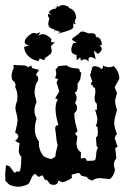

<svg xmlns="http://www.w3.org/2000/svg" viewBox="-24 -691 488 738"><path d="M181.6 19.5Q168.9 19.5 163.3 9.8Q157.7 0 151.4 0L147.9 0.5Q142.1 -17.1 136.2 -17.1Q128.9 -11.7 125 -11.7Q121.1 -11.7 117.4 -16.8Q113.8 -22 109.9 -22Q102.1 -22 89.4 10.7Q82 22.5 49.3 26.9Q22.9 25.9 10.7 18.1L-3.4 3.4L-3.9 -23.4L-1 -56.2L13.2 -51.8L30.3 -27.8Q38.6 -27.8 40.5 -33.2Q44.4 -30.8 49.3 -30.8Q57.6 -35.6 58.1 -87.9Q48.3 -99.1 48.3 -109.4Q48.3 -123 51.3 -140.1L34.2 -149.4Q46.4 -159.7 46.4 -167.5Q46.4 -175.3 34.2 -181.2Q43.5 -217.3 43.5 -231.4Q43.5 -239.7 39.3 -254.4Q35.2 -269 35.2 -275.4Q35.2 -285.6 39.1 -295.4Q43 -305.2 43 -317.4Q43 -341.3 34.2 -356.4L36.6 -366.2Q32.7 -369.6 32.7 -375.5Q20.5 -381.3 20.5 -398.4Q20.5 -414.1 28.8 -429.2L27.3 -439Q28.3 -441.4 34.2 -441.4Q36.1 -441.4 41.3 -440.7Q46.4 -439.9 62.5 -439.9Q78.6 -439.9 84 -432.1L95.7 -439.5L99.6 -429.2L126 -422.4L113.8 -403.3Q123 -397.9 123 -388.2L121.1 -379.4Q108.9 -364.3 108.9 -330.6L116.7 -298.8Q108.4 -282.2 108.4 -266.1Q108.4 -250.5 116.7 -235.8Q109.9 -213.4 109.9 -194.8Q109.9 -166.5 126 -146.5L125.5 -137.2Q125.5 -114.3 142.1 -92.3Q155.3 -81.5 174.8 -80.1L183.1 -85.4Q189.5 -87.9 189.5 -95.2Q189.5 -104.5 197.8 -132.3Q192.4 -151.9 190.9 -175.3L188 -197.3Q188 -210 200.7 -210Q189.5 -246.6 189.5 -272.5Q189.5 -295.4 198.2 -309.1L188 -313L203.6 -339.4Q198.7 -358.9 193.4 -373.5L199.7 -386.2L187.5 -391.1Q192.4 -400.9 192.4 -409.7L189.5 -422.9L201.2 -437Q216.3 -438 231.4 -439.9Q247.1 -428.7 265.1 -428.7Q277.3 -428.7 280 -425.3Q282.7 -421.9 282.7 -417.2Q282.7 -412.6 288.6 -412.6L284.2 -385.3L273.9 -368.2L274.4 -357.4Q274.4 -337.4 262.7 -335.4Q270.5 -324.7 270.5 -314Q270.5 -304.2 264.2 -295.9Q272.5 -285.2 272.5 -275.9Q272.5 -265.6 261.7 -255.9Q261.7 -235.8 265.6 -218.8Q271 -198.2 273.9 -186.5L264.6 -178.2L273.4 -165.5L270 -141.1Q270 -115.7 287.1 -106L286.6 -81.5L297.4 -84Q306.6 -84 309.6 -72.8L332.5 -73.2L341.8 -75.7Q345.7 -86.9 345.7 -96.7Q345.7 -111.8 352.5 -123.5L347.2 -129.4L344.7 -163.6Q352.1 -163.6 352.1 -183.1L350.6 -203.1L343.8 -207Q350.1 -218.8 350.1 -232.9Q350.1 -242.7 341.3 -270L348.1 -267.6Q348.6 -272.5 348.6 -283.7L348.1 -292.5Q339.4 -297.4 339.4 -316.4L342.8 -336.9L341.3 -353.5Q332 -354.5 331.5 -365.2L326.7 -364.3L326.2 -376L331.5 -375Q326.2 -392.6 322.3 -400.9L331.1 -433.6L338.9 -437Q363.3 -433.6 363.3 -425.8Q372.1 -427.2 372.1 -433.6L370.6 -439.9Q382.8 -432.6 395.5 -432.6Q404.3 -432.6 412.6 -437Q434.6 -417 434.6 -388.2Q423.3 -368.7 416.5 -355.5L425.8 -333.5Q418.5 -310.1 418.5 -300.8Q418.5 -291.5 425.8 -267.1Q415 -233.9 415 -218.3Q415 -202.1 425.8 -175.3Q417.5 -168.9 417.5 -157.7L428.2 -126.5L418.9 -122.6L423.3 -83Q413.6 -70.8 413.6 -56.6L418 -37.6Q413.6 -14.2 397.9 -2.4L361.8 -6.3Q340.3 -6.3 332 2.9Q314.9 0 309.6 -11.2Q285.6 -14.6 285.6 -19Q285.6 -23.4 277.3 -26.4L251.5 -19.5L252.4 -7.3Q236.3 4.4 216.3 9.8L199.7 2.9Q199.2 19.5 181.6 19.5ZM123.5 -456.5Q101.6 -459.5 85.2 -475.1Q68.8 -490.7 68.8 -511.2L87.9 -516.1Q70.8 -520 70.8 -529.8Q70.8 -540.5 84.5 -552.5Q98.1 -564.5 106.9 -564.5Q112.3 -564.5 116.7 -561.5L131.3 -567.4L122.6 -552.2Q131.3 -559.6 140.6 -559.6Q156.2 -559.6 173.8 -540.5L171.9 -529.3L186.5 -528.3L171.9 -513.7L174.8 -496.6Q174.8 -488.3 170.7 -484.1Q166.5 -480 161.4 -476.6Q156.2 -473.1 151.6 -469.5Q147 -465.8 146 -459L128.9 -466.3ZM316.9 -452.6Q311.5 -462.9 302.2 -462.9Q294.9 -462.9 287.1 -458L284.2 -470.7L271 -459L270 -480Q250 -482.9 250 -500Q250 -508.3 256.8 -524.9L271 -527.3Q252.9 -535.2 252.9 -541Q252.9 -542.5 256.8 -545.4Q279.3 -560.5 282.2 -565.2Q285.2 -569.8 292.5 -569.8Q300.8 -569.8 316.4 -562.5L327.1 -563.5Q344.2 -563.5 344.2 -552.7L345.2 -548.8Q365.2 -548.8 367.7 -518.6L358.9 -516.1Q367.2 -510.3 367.2 -503.4Q367.2 -494.1 352.1 -483.4L336.4 -497.1L343.8 -463.9Q331.5 -471.7 324.2 -471.7Q315.9 -471.7 315.9 -460.4ZM185.2 -578.3Q161.3 -582.2 161.3 -601.4L165.6 -620.1Q160.2 -626.8 160.2 -633L160.9 -637.7L172.7 -633.4L163.3 -643.2Q171.1 -656 188.7 -658L190.6 -655.7L190.2 -663.5L193.7 -661.1L195.3 -668.5L200 -664.3Q201.6 -664.3 202 -667L206.6 -668.2L210.2 -665.8L207.4 -670.9L223 -671.3L242.2 -664.3L239.1 -660.7Q267.6 -654.9 269.1 -619.3L266.8 -620.1L262.5 -603.3L263.7 -601.4L268.7 -603.7Q264.4 -597.8 262.5 -597.8Q260.5 -597.8 259.8 -603.3Q257.4 -599 257.4 -593.2L257.8 -586.5Q257.8 -575.6 195.3 -561.1L208.2 -567.8L188.3 -575.2L187.1 -567.4Z"/></svg>

Font: Truetypewriter PolyglOTT
Style: Regular
Weight: 400
Designer: Sergey Beatoff a.k.a. Sam_T
Version: Version 3.76